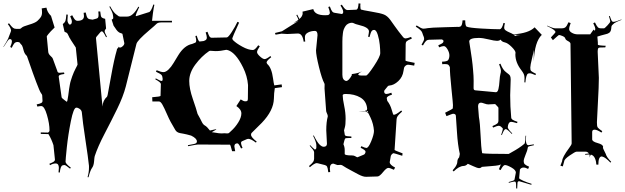

<svg xmlns="http://www.w3.org/2000/svg" viewBox="-37 -952 3659 1124"><path d="M328.6 16.1Q316.9 21 313 58.1L305.7 57.1Q307.6 34.7 307.6 30.8Q307.6 4.9 288.6 4.9Q272.9 4.9 255.9 15.1L252 6.8Q272.5 -1.5 278.6 -6.3Q284.7 -11.2 284.7 -17.1L275.9 -102.1Q264.2 -138.2 246.6 -167Q229 -167 201.7 -168V-176.8Q220.2 -176.8 243.7 -175.8Q252.9 -180.2 252.9 -189Q252.9 -227.5 237.8 -279.3Q222.7 -331.1 204.6 -331.1Q196.8 -331.1 181.6 -328.1L177.7 -340.8Q198.7 -345.2 205.3 -349.6Q211.9 -354 211.9 -361.8L210 -394Q210 -397.9 202.6 -407.7Q195.3 -417.5 174.6 -472.7Q153.8 -527.8 137.7 -575.4Q121.6 -623 120.6 -624Q106 -637.2 101.3 -656.7Q96.7 -676.3 91.8 -686L79.6 -700.2Q79.6 -704.1 68.8 -706.1H64.9Q52.7 -706.1 45.7 -696.8Q38.6 -687.5 31.7 -671.9L22.9 -676.8Q32.7 -699.7 32.7 -707.5Q32.7 -715.3 30.3 -718.8Q27.3 -723.1 22.9 -723.1Q18.6 -723.1 16.8 -722.4Q15.1 -721.7 13.2 -719.5Q11.2 -717.3 9.3 -714.8Q7.3 -712.4 4.4 -708Q1.5 -703.6 -1 -699.7Q-10.3 -684.6 -16.1 -676.8L-17.1 -678.2Q3.9 -711.4 10.7 -726.1L24.9 -763.2Q27.8 -770.5 27.8 -772Q27.8 -786.6 8.8 -811L15.6 -815.9Q31.2 -794.9 39.1 -789.1Q46.9 -783.2 56.6 -783.2H78.6Q84 -783.2 90.3 -790Q96.7 -796.9 132.8 -807.4Q168.9 -817.9 181.6 -829.3Q194.3 -840.8 201.7 -851.8Q209 -862.8 209 -878.4Q209 -894 207 -902.8L234.9 -907.2Q239.3 -880.4 261.7 -858.9L282.7 -791Q256.3 -765.6 246.1 -752.4Q235.8 -739.3 236.8 -738.8L245.6 -647Q247.1 -635.3 259 -624.5Q271 -613.8 272 -608.9L297.9 -538.1Q299.3 -530.8 302.5 -528.3Q305.7 -525.9 312.5 -525.9Q319.3 -525.9 337.9 -527.8L339.8 -519Q319.3 -516.1 313 -512.9Q306.6 -509.8 306.6 -503.9L323.7 -382.8Q324.7 -377.4 339.4 -366.9Q354 -356.4 354 -356Q357.9 -357.4 362.3 -391.1Q366.7 -424.8 367.7 -432.1Q368.7 -439.5 371.6 -455.3Q374.5 -471.2 377.7 -480.5Q380.9 -489.7 385.7 -504.9Q395 -530.8 406 -551.3Q417 -571.8 417 -574.2L406.7 -673.8L375 -722.2H376Q371.1 -727.1 364.5 -742.4Q357.9 -757.8 354 -759.8L344.7 -764.2Q342.8 -766.1 340.8 -766.1L330.6 -811Q342.3 -819.8 345.7 -828.6Q349.1 -837.4 351.6 -867.2L359.9 -866.2Q357.9 -847.7 357.9 -835Q357.9 -822.3 364.7 -814H363.8Q363.8 -813 366.7 -810.5Q369.6 -808.1 371.6 -808.1Q383.8 -808.1 383.8 -828.1Q383.8 -833.5 374 -856.9L385.7 -862.8Q395.5 -843.3 401.9 -836.7Q408.2 -830.1 416 -830.1Q454.6 -830.1 454.6 -857.9L452.6 -877L464.8 -878.9Q469.7 -854 475.6 -846.9Q481.4 -839.8 492.7 -838.9L504.9 -836.9Q507.8 -836.9 508.8 -837.9L526.9 -842.8Q534.2 -844.7 537.1 -849.1Q540 -853.5 540 -865.2Q540 -877 538.6 -884.8H549.8Q552.7 -854.5 557.6 -850.8Q562.5 -847.2 563.5 -846.7Q566.4 -844.7 578.6 -841.8L584 -785.2Q575.7 -775.9 575.7 -768.6Q575.7 -761.2 588.9 -736.8L584 -733.9Q567.9 -767.6 559.6 -769Q553.7 -767.1 551.8 -765.1L527.8 -736.8Q524.9 -733.9 524.9 -728L563 -328.1Q564.5 -363.8 589.8 -386.2Q590.8 -386.7 593 -395.8Q595.2 -404.8 613.3 -505.9Q631.3 -606.9 647 -659.2L647.9 -665L656.7 -674.8L651.9 -681.2L657.7 -675.8L658.7 -676.8V-675.8Q660.6 -673.8 667 -673.8Q673.3 -673.8 682.1 -682.1Q690.9 -690.4 690.9 -699.2L679.7 -753.9Q677.7 -755.9 668.9 -758.3Q660.2 -760.7 652.3 -768.6Q644.5 -776.4 637.9 -787.4Q631.3 -798.3 627.9 -801.8L616.7 -836.9Q626 -840.8 626 -846.9Q626 -853 625.2 -857.4Q624.5 -861.8 624.3 -862.8Q624 -863.8 623.5 -867.4Q623 -871.1 622.3 -872.6Q621.6 -874 620.4 -877.7Q619.1 -881.3 617.9 -884Q616.7 -886.7 614.3 -891.6Q611.8 -896.5 609.1 -901.4Q606.4 -906.2 603 -913.1L607.9 -915Q627.9 -877.9 644 -867.2L657.7 -856.9Q661.6 -855 665 -855H708Q741.2 -855 772.9 -913.1L777.8 -910.2Q757.8 -867.7 757.8 -862.3Q757.8 -856.9 759.3 -857.4Q760.7 -857.9 761.7 -857.9L837.9 -881.8Q849.1 -889.6 860.8 -925.8L866.7 -923.8Q863.3 -910.6 858.2 -873.8Q853 -836.9 853 -830.1H969.7V-820.8H908.7Q887.2 -820.8 879.2 -812.3Q871.1 -803.7 836.4 -774.4Q766.1 -714.8 761.7 -694.8L699.7 -446.8Q684.1 -386.2 648.9 -314.5Q613.8 -242.7 575 -168.5Q536.1 -94.2 517.6 -38.1Q515.6 -32.2 513.7 -7.1Q511.7 18.1 501.7 31.2Q491.7 44.4 481 85.9L475.6 85Q483.9 56.6 483.9 30.8V19Q479 -28.8 462.9 -134.5Q446.8 -240.2 441.9 -294.9Q440.4 -306.2 430.2 -314Q419.9 -321.8 409.7 -321.8Q393.6 -321.8 377.7 -241.9Q361.8 -162.1 354.2 -89.4Q346.7 -16.6 346.7 -5.1Q346.7 6.3 377.9 29.8L373 35.2Q347.2 14.2 340.8 14.2Q334.5 14.2 329.6 16.1Z M1568.8 -452.1 1611.8 -458 1613.8 -441.9 1571.8 -436Q1566.9 -407.2 1566.4 -374Q1564.5 -304.7 1495.6 -232.9L1436 -173.8Q1432.6 -170.4 1432.6 -163.1Q1432.6 -148.4 1465.8 -123L1460.9 -117.2Q1432.1 -139.2 1417 -139.2L1410.6 -138.2Q1408.7 -138.2 1407.7 -137.2L1381.8 -126Q1374 -123 1374 -114.7Q1374 -106.4 1382.8 -85.9L1374 -83Q1360.4 -112.8 1353 -112.8Q1335 -112.8 1335 -95.2Q1335 -93.8 1339.8 -66.9H1321.8Q1312 -105 1309.1 -105L1122.1 -106Q1113.3 -106 1064 -96.2L1063 -102.1Q1106.9 -109.9 1106.9 -111.8Q1115.7 -115.2 1115.7 -124Q1115.7 -141.6 1082 -158.2L1056.6 -165Q1049.8 -167 1036.9 -169.2Q1023.9 -171.4 1016.6 -172.9Q997.1 -176.8 988.8 -191.9L961.9 -238.8Q953.1 -254.4 938.7 -287.6Q924.3 -320.8 913.8 -339.4Q903.3 -357.9 894 -357.9H855L854 -382.8Q902.8 -386.2 902.8 -391.1L904.8 -460Q904.8 -469.7 872.1 -487.8L875 -493.2Q900.9 -478 909.7 -478Q916 -478 915 -492.4Q914.1 -506.8 908.2 -513.4Q902.3 -520 876 -532.2L879.9 -541Q905.8 -529.8 919.7 -529.8Q933.6 -529.8 949.5 -544.9Q965.3 -560.1 978.8 -582.8Q992.2 -605.5 1006.8 -628.9Q1042 -686 1087.9 -694.8L1106 -702.1Q1111.8 -705.1 1111.8 -713.6Q1111.8 -722.2 1106.9 -741.2L1114.7 -743.2Q1124.5 -709 1131.8 -709L1155.8 -711.9Q1156.2 -711.9 1166 -716.8Q1173.8 -722.2 1173.8 -731.7Q1173.8 -741.2 1167 -762.2L1177.7 -766.1Q1185.1 -744.1 1189.9 -737.5Q1194.8 -731 1202.6 -731L1291 -732.9Q1299.3 -733.4 1319.8 -764.9Q1340.3 -796.4 1353 -824.2L1362.8 -819.8Q1322.8 -731.9 1322.8 -727.5Q1322.8 -723.1 1327.6 -715.8H1328.6Q1345.2 -698.7 1381.1 -679Q1417 -659.2 1443.8 -659.2Q1455.6 -659.2 1474.6 -687L1483.9 -681.2Q1467.8 -657.2 1467.8 -647.2Q1467.8 -637.2 1484.9 -621.6Q1502 -606 1512.2 -606Q1522.5 -606 1545.9 -624L1550.8 -617.2Q1523.9 -596.2 1523.9 -586.9V-584Q1525.4 -579.6 1527.8 -577.1Q1553.2 -555.2 1561.5 -492.2Q1565.4 -463.4 1568.8 -452.1ZM1224.6 -652.8 1192.9 -654.8Q1190.9 -654.8 1187 -652.8Q1142.1 -622.1 1106.4 -574Q1070.8 -525.9 1070.8 -478Q1070.8 -433.1 1092 -372.1Q1113.3 -311 1119.6 -285.2Q1137.2 -253.9 1144.5 -238.3Q1151.9 -222.7 1163.1 -216.8Q1174.3 -210.9 1191.9 -188L1228 -195.8L1229 -193.8Q1215.8 -187 1202.6 -178.2Q1207 -177.7 1219.7 -175.8Q1245.6 -170.9 1259.8 -170.9L1276.9 -171.9L1293 -170.9Q1300.8 -170.9 1303.7 -173.8L1314.9 -184.1Q1339.8 -206.1 1357.9 -235.4Q1376 -264.6 1376 -288.1Q1376 -311.5 1346.7 -331.1L1372.1 -370.1Q1388.7 -358.9 1398.2 -358.9Q1407.7 -358.9 1410.6 -361.3Q1414.1 -364.7 1414.1 -374L1415 -454.1Q1410.6 -507.3 1386.2 -556.6Q1340.8 -649.4 1291 -660.2H1286.6Q1253.9 -652.8 1224.6 -652.8ZM1524.9 -581.1Q1524.9 -581.1 1523.9 -584Q1523.9 -582 1524.9 -581.1Z M1866.7 -862.8 1883.8 -863.8Q1894 -868.2 1894 -877.2Q1894 -886.2 1884.8 -911.1L1894 -914.1Q1902.3 -891.1 1908 -884.5Q1913.6 -877.9 1921.9 -877L1958 -871.1L1961.9 -870.1Q1972.2 -870.1 1972.2 -882.6Q1972.2 -895 1956.1 -919.9L1963.9 -924.8Q1976.1 -905.8 1983.2 -899.4Q1990.2 -893.1 1998 -893.1L2042 -895Q2049.3 -895 2052.2 -896.5Q2060.1 -900.9 2062 -932.1L2073.2 -931.2L2072.3 -918.9Q2072.3 -898.4 2076.7 -896Q2083 -893.1 2137.2 -884Q2191.4 -875 2210.9 -866.9Q2230.5 -858.9 2247.6 -835.9Q2252.4 -829.6 2273.7 -799.3Q2294.9 -769 2322.8 -734.9Q2329.1 -727.1 2337.6 -727.1Q2346.2 -727.1 2369.6 -735.8L2374 -726.1Q2350.6 -716.8 2344.2 -710.7Q2337.9 -704.6 2337.9 -694.8L2336.9 -597.2Q2336.9 -593.8 2390.6 -584L2387.7 -567.9Q2357.4 -573.2 2350.8 -573.2Q2344.2 -573.2 2337.2 -567.4Q2330.1 -561.5 2328.4 -554.9Q2326.7 -548.3 2325.2 -537.1Q2320.3 -501 2294.7 -477.1Q2269 -453.1 2242.7 -451.2Q2236.8 -451.2 2232.9 -446.8L2215.8 -425.8Q2211.9 -421.9 2211.9 -417Q2211.9 -401.9 2225.6 -401.9Q2234.4 -401.9 2253.9 -409.2L2257.8 -397.9Q2227.1 -388.7 2227.1 -377Q2227.1 -375 2230 -361.8Q2248 -338.9 2256.1 -309.3Q2264.2 -279.8 2267.6 -279.8Q2280.8 -279.8 2312 -305.2L2316.9 -298.8Q2297.4 -281.7 2291.5 -273.2Q2285.6 -264.6 2284.7 -254.9L2272.9 -74.2Q2272.9 -71.8 2319.8 -54.2L2317.9 -40Q2270.5 -55.2 2266.8 -55.2Q2263.2 -55.2 2255.9 -47.9L2251 -40L2245.6 -8.8V-11.2Q2244.6 -7.8 2244.6 -2Q2244.6 12.7 2275.9 28.8L2269 42Q2246.1 30.8 2235.6 31Q2225.1 31.2 2204.8 56.2Q2184.6 81.1 2172.9 81.1L2107.9 83Q2089.8 84 2061.5 69.1Q2033.2 54.2 2022 47.9Q1987.3 29.8 1965.3 15.1Q1960.4 13.2 1958 13.2L1938 14.2L1915 5.9Q1894 5.9 1894 35.2Q1894 38.6 1896 55.2L1884.8 56.2Q1881.8 30.8 1877.9 23.7Q1874 16.6 1864.7 14.2L1823.7 3.9L1816.9 2.9Q1804.7 2.9 1776.9 26.9L1772 20Q1791 3.9 1796.4 -4.6Q1801.8 -13.2 1801.8 -22.9V-61Q1801.8 -65.4 1795.9 -75.2L1775.9 -99.1L1778.8 -102.1Q1796.4 -83.5 1806.2 -76.2Q1814.9 -79.1 1814.9 -87.9V-104Q1813.5 -122.6 1795.9 -157.2L1799.8 -159.2Q1819.8 -119.1 1833.5 -106Q1847.2 -92.8 1857.4 -92.8Q1877 -92.8 1877 -110.8L1873 -189Q1873 -237.8 1881.8 -270V-272.9Q1881.8 -278.3 1877 -288.3Q1872.1 -298.3 1872.1 -305.2L1862.8 -434.1Q1862.8 -449.2 1863.3 -454.6Q1863.8 -460 1861.8 -463.9Q1847.7 -489.3 1830.3 -559.6Q1813 -629.9 1813 -657.2L1821.8 -746.1Q1821.8 -771 1807.1 -771Q1783.7 -771 1765.9 -761.5Q1748 -752 1748 -735.6Q1748 -719.2 1750 -709L1740.7 -708Q1733.9 -755.9 1707 -755.9L1645 -752.9L1610.8 -754.9Q1609.4 -754.9 1576.2 -749L1572.8 -758.8Q1611.3 -767.6 1613.8 -769L1710.9 -830.1L1681.2 -816.9L1710 -835.9Q1708.5 -843.8 1697.8 -863.8L1703.1 -866.2Q1708 -855 1715.8 -840.8Q1734.9 -856.9 1734.9 -875Q1734.9 -880.9 1733.9 -883.8L1796.9 -898.9Q1805.2 -862.8 1866.7 -862.8ZM2022.9 -512.2 2022 -518.1Q2068.4 -524.4 2082 -535.2Q2079.6 -533.2 2074.5 -529.5Q2069.3 -525.9 2067.1 -524.2Q2064.9 -522.5 2064 -521.5Q2063 -520.5 2062 -519.5Q2060.1 -517.6 2060.1 -516.1Q2060.1 -509.8 2081.5 -509.8H2106Q2115.2 -509.8 2152.1 -565.4Q2189 -621.1 2189 -640.9Q2189 -660.6 2186.3 -689.5Q2183.6 -718.3 2174.8 -747.6Q2166 -776.9 2153.3 -776.9Q2144 -776.9 2138.7 -769.8Q2133.3 -762.7 2126 -734.9L2118.2 -736.8Q2123 -762.2 2123 -768.1Q2123 -792 2064.5 -805.7Q2041 -811.5 2035.6 -815.2Q2030.3 -818.8 2021.7 -818.8Q2013.2 -818.8 2002.7 -814Q1992.2 -809.1 1985.8 -799.6Q1979.5 -790 1975.6 -780.3Q1971.7 -770.5 1970.2 -755.9Q1967.3 -733.4 1967.3 -709V-514.2Q1967.3 -482.9 1989.3 -478Q1997.1 -478 2005.4 -486.6Q2013.7 -495.1 2022.9 -512.2ZM2105 -299.8 2091.3 -298.8Q2082.5 -298.8 2058.1 -300.8H2097.2Q2101.1 -300.8 2103 -301.8Q2102.5 -301.8 2100.1 -304.2L2101.1 -306.2L2105 -303.2Q2112.3 -306.6 2112.3 -316.9Q2107.9 -360.4 2072.8 -381.1Q2037.6 -401.9 1987.3 -401.9Q1969.2 -401.9 1969.2 -394Q1969.2 -373.5 1977.8 -333Q1986.3 -292.5 1986.3 -256.6Q1986.3 -220.7 1981.7 -206.3Q1977.1 -191.9 1977.1 -189L1981 -166Q1981.4 -161.1 1983.4 -159.2Q1987.8 -153.8 2020 -152.8V-144H2003.9Q1985.8 -144 1983.4 -140.6Q1981 -137.2 1980 -132.8L1974.1 -110.8Q1974.1 -109.9 1976.1 -106.9L1972.2 -109.9Q1981 -93.3 1981 -73.2V-50.8Q1981 -42 2024.9 -42Q2035.2 -42 2043 -37.1Q2054.2 -29.3 2058.1 -32.2L2093.3 -46.9Q2096.7 -47.9 2099.9 -53.5Q2103 -59.1 2103 -64Q2103 -73.2 2074.2 -86.9L2078.1 -96.2Q2100.6 -85.9 2107.9 -85.9Q2120.1 -85.9 2136.2 -125.2Q2152.3 -164.6 2152.3 -186Q2149.4 -226.6 2132.3 -263.2L2120.1 -288.1ZM2107.9 -299.8 2118.2 -293Q2116.2 -298.8 2116.2 -301.8ZM1976.1 -106.9Q1977.1 -106 1978 -104ZM1726.1 -836.9 1723.1 -835.9Q1725.1 -835.9 1726.1 -836.9ZM1677.7 -815.9 1675.8 -814.9Q1676.8 -815.9 1677.7 -815.9ZM1677.7 -815.9 1679.2 -816.4Q1678.2 -815.9 1677.7 -815.9Z M2631.8 -272.9Q2631.8 -286.1 2614.7 -286.1Q2611.8 -286.1 2576.7 -272L2568.8 -292Q2613.8 -314 2613.8 -317.9L2614.7 -336.9Q2615.2 -341.8 2605.7 -433.8Q2596.2 -525.9 2596.7 -558.1Q2593.3 -568.4 2587.4 -572.8Q2581.5 -577.1 2565.9 -577.1L2551.8 -576.2L2550.8 -590.8Q2581.5 -591.8 2586.9 -600.6Q2593.8 -611.8 2593.8 -627.9Q2593.8 -644 2582.8 -663.1Q2571.8 -682.1 2561 -682.1Q2550.3 -682.1 2533.7 -674.8L2528.8 -687Q2548.3 -695.3 2554 -700.2Q2559.6 -705.1 2559.6 -712.9Q2554.7 -721.2 2546.9 -721.2L2474.6 -719.2Q2465.3 -719.2 2458.3 -713.4Q2451.2 -707.5 2439 -686L2430.7 -689.9Q2445.8 -715.8 2445.8 -723.1Q2445.8 -730.5 2444.1 -735.4Q2442.4 -740.2 2439.5 -746.8Q2436.5 -753.4 2435.1 -759.8Q2430.7 -775.4 2397 -795.9L2401.9 -803.2Q2430.7 -784.2 2440.7 -784.2Q2450.7 -784.2 2467.8 -787.4Q2484.9 -790.5 2563 -792.5Q2641.1 -794.4 2647 -794.9L2644.5 -793.9Q2654.3 -794.9 2658.7 -796.9Q2668.9 -801.8 2670.9 -833H2686.5Q2686.5 -799.3 2695.3 -795.9Q2710 -789.1 2781.5 -784.9Q2853 -780.8 2887.7 -780.8Q2901.4 -780.8 2910.6 -817.9L2918.9 -815.9Q2914.6 -799.8 2914.6 -790Q2914.6 -780.3 2923.1 -774.2Q2931.6 -768.1 2946.5 -761.7Q2961.4 -755.4 2967.8 -751Q3057.6 -756.8 3092.8 -792L3134.8 -748Q3092.3 -707 3087.9 -591.8V-660.2Q3085.9 -643.6 3076.9 -607.4Q3067.9 -571.3 3067.4 -556.6Q3066.9 -542 3072.5 -536.4Q3078.1 -530.8 3100.6 -520L3097.7 -512.2Q3073.2 -522.9 3064.9 -522.9Q3056.6 -522.9 3053.2 -520.5Q3042.5 -513.2 3038.6 -469.2L3032.7 -470.2Q3033.7 -481 3033.7 -494.9Q3033.7 -508.8 3029.1 -518.8Q3024.4 -528.8 3015.1 -541Q2980 -585.9 2980 -633.8L2981 -643.1Q2981 -654.8 2958.3 -677.5Q2935.5 -700.2 2918 -703.9Q2900.4 -707.5 2893.6 -720.2Q2886.7 -712.9 2872.3 -712.9Q2857.9 -712.9 2823.5 -721.4Q2789.1 -730 2765.6 -730Q2710 -730 2710 -709Q2713.4 -686.5 2717.5 -660.2Q2721.7 -633.8 2725.1 -609.6Q2728.5 -585.4 2729.5 -573.5Q2730.5 -561.5 2732.4 -542Q2735.8 -507.3 2735.8 -478.8Q2735.8 -450.2 2735.4 -436.5Q2734.9 -422.9 2748.5 -422.9L2865.7 -412.1Q2876.5 -412.1 2880.9 -430.7Q2885.3 -449.2 2887.2 -478.3Q2889.2 -507.3 2892.3 -517.6Q2895.5 -527.8 2895.5 -537.6Q2895.5 -547.4 2884.8 -576.2L2892.6 -579.1Q2906.7 -542.5 2926.3 -528.8Q2945.3 -515.6 2949 -508.1Q2952.6 -500.5 2952.6 -486.8L2949.7 -394Q2949.7 -328.1 2955.6 -265.1Q2955.6 -257.3 2962.4 -252Q2969.2 -246.6 2992.7 -238.8L2989.7 -231Q2962.4 -238.8 2956.5 -238.8Q2938 -238.8 2935.5 -207Q2935.5 -197.3 2961.9 -170.9L2959 -168Q2932.6 -195.8 2924.8 -195.8H2922.9Q2913.6 -195.8 2900.9 -161.1L2897 -163.1Q2906.7 -191.9 2906.7 -196.8Q2906.7 -201.7 2903.8 -203.1L2895.5 -210.9Q2889.2 -215.8 2881.8 -215.8Q2874.5 -215.8 2849.6 -205.1L2845.7 -213.9Q2868.7 -223.6 2874.8 -229.5Q2880.9 -235.4 2880.9 -244.1V-320.8Q2880.9 -323.7 2871.3 -333Q2861.8 -342.3 2861.8 -342.8L2821.8 -340.8Q2814 -340.3 2799.1 -345.7Q2784.2 -351.1 2778.8 -351.1Q2761.7 -351.1 2761.7 -329.1L2766.6 -267.1Q2773.4 -231 2776.4 -160.2Q2779.3 -89.4 2785.6 -55.2Q2804.7 -50.8 2940.9 -50.8Q2946.8 -54.2 2960.2 -61.8Q2973.6 -69.3 2981 -73.7Q2988.3 -78.1 2999 -85Q3017.1 -96.7 3033.7 -110.8Q3038.6 -119.6 3039.6 -157.2H3043L3041.5 -134.8Q3041.5 -102.1 3056.6 -102.1Q3061 -102.1 3087.9 -106.9L3088.9 -102.1Q3057.6 -95.7 3054.9 -92.5Q3052.2 -89.4 3051.5 -81.1Q3050.8 -72.8 3039.8 -46.4Q3028.8 -20 3028.8 -8.5Q3028.8 2.9 3034.9 9.3Q3041 15.6 3060.5 23.9L3054.7 37.1Q3040.5 28.8 3027.6 28.8Q3014.6 28.8 3006.8 40L3002 90.8Q3002 95.2 3024.9 105.7Q3047.9 116.2 3074.7 124L3073.7 129.9L3002.9 108.9Q2996.1 108.9 2994.6 112.3Q2993.2 115.7 2992.7 116.2L2990.7 151.9L2984.9 150.9Q2984.4 145 2984.4 137Q2984.4 128.9 2984.1 125.2Q2983.9 121.6 2982.9 117.7Q2981.9 110.8 2974.9 110.8Q2967.8 110.8 2941.9 118.2L2940.9 113.8Q2970.7 105.5 2973.1 102.3Q2975.6 99.1 2975.6 96.2L2982.9 58.1Q2982.9 43.5 2957.3 28.8Q2931.6 14.2 2918.9 14.2Q2908.7 14.2 2893.6 43.9L2883.8 39.1Q2886.2 31.2 2890.6 21.5Q2895 11.7 2895.5 8.8Q2892.6 16.6 2842.5 20Q2792.5 23.4 2783.7 24.9Q2777.8 32.2 2767.6 32.2Q2757.3 32.2 2733.2 20.8Q2709 9.3 2701.7 6.8Q2690.9 19 2677.2 19.5Q2649.9 20.5 2618.7 51.8L2612.8 44.9Q2613.8 43 2621.8 34.2Q2629.9 25.4 2635 14.4Q2640.1 3.4 2640.1 -2.9Q2640.1 -20 2650.9 -30.8L2652.8 -40L2654.8 -50.8Q2642.6 -104.5 2638.2 -178Q2633.8 -251.5 2631.8 -272.9ZM2970.7 -749 2978.5 -741.2Q2990.7 -747.1 3009.8 -747.1ZM2558.6 -714.8 2559.6 -713.9Z M3415 -41 3413.6 -47.9Q3411.1 -47.9 3388.7 -45.9V-50.8L3410.6 -53.2Q3403.3 -64 3391.6 -64H3337.9Q3330.1 -64 3297.9 -41.7Q3265.6 -19.5 3265.6 -6.8L3257.8 22L3243.7 18.1L3253.9 -8.8Q3253.9 -30.8 3295.4 -86.4Q3309.6 -105 3309.6 -112.8L3302.7 -695.8Q3302.7 -704.1 3288.3 -711.4Q3273.9 -718.8 3272.2 -726.8Q3270.5 -734.9 3256.1 -741Q3241.7 -747.1 3234.9 -747.1Q3233.4 -747.1 3199.7 -716.8L3188 -732.9Q3214.8 -760.7 3214.8 -764.2Q3214.8 -776.9 3165 -799.8L3166 -801.8Q3200.7 -786.1 3213.9 -786.1H3252.9Q3265.1 -786.1 3273.2 -792.5Q3281.2 -798.8 3291 -821.8L3303.7 -816.9Q3294.9 -793.9 3294.9 -781.5Q3294.9 -769 3310.8 -760Q3326.7 -751 3344.7 -751H3418L3438 -778.8L3444.8 -772Q3447.8 -774.9 3447.8 -783.4Q3447.8 -792 3436 -815.9L3445.8 -820.8Q3457 -797.9 3463.4 -792Q3469.7 -786.1 3480 -786.1H3499Q3502.9 -786.1 3519.3 -803.5Q3535.6 -820.8 3535.6 -826.9Q3535.6 -833 3527.8 -856.9L3532.7 -858.9Q3540.5 -835.4 3544.2 -829.8Q3547.9 -824.2 3552.7 -824.2H3555.7Q3565.4 -824.2 3600.6 -837.9L3601.6 -835.9Q3569.3 -823.7 3558.6 -815.9L3545.9 -804.2Q3542 -799.8 3541.7 -790.5Q3541.5 -781.2 3538.6 -772.7Q3535.6 -764.2 3529.8 -760.3Q3520.5 -753.9 3510.7 -752.2Q3501 -750.5 3483.2 -744.9Q3465.3 -739.3 3460 -737.8L3462.9 -704.1V-690.9Q3462.9 -685.5 3508.8 -684.1L3506.8 -674.8Q3500 -674.3 3491.7 -674.3H3480Q3467.3 -674.3 3464.8 -668.9Q3461.9 -663.1 3461.9 -648.9L3468.8 -496.1Q3468.8 -447.8 3463.4 -354Q3458 -260.3 3457.5 -236.6Q3457 -212.9 3462.4 -205.6Q3467.8 -198.2 3488.8 -184.1L3483.9 -175.8Q3458 -192.9 3443.8 -192.9Q3429.7 -192.9 3429.7 -179.2V-136.2Q3429.7 -123 3461.7 -114.5Q3493.7 -106 3493.7 -91.8L3492.7 -87.9Q3492.7 -83.5 3500 -69.8Q3507.3 -56.2 3508.8 -51.8Q3514.6 -30.8 3541 -4.9L3536.6 0Q3506.8 -31.2 3489.7 -35.2H3488.8L3485.8 -36.1Q3465.8 -36.1 3465.8 12.2L3453.6 11.2Q3453.6 -7.8 3445.8 -25.4Q3438 -43 3421.9 -46.9L3411.6 -28.8Q3415 -36.6 3415 -41Z"/></svg>

Font: Eater
Style: Regular
Weight: 400
Version: Version 001.002